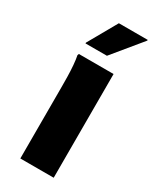

<svg xmlns="http://www.w3.org/2000/svg" viewBox="-195 -819 720 877"><g transform="rotate(30 164.5 -380.0)"><path d="M76 0V-380Q76 -400 75.5 -430.5Q75 -461 72.5 -491Q70 -521 66 -539L69 -547H252V0ZM71 -604V-608L157 -760H309V-756L184 -604Z"/></g></svg>

Font: Kufam
Style: Bold
Weight: 700
Designer: Wael Morcos, Artur Schmal
Foundry: Original Type
Version: Version 1.300; ttfautohint (v1.8.3)